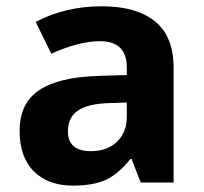

<svg xmlns="http://www.w3.org/2000/svg" viewBox="-20 -577 644 607"><path d="M424.8 0 396 -74.2H392.1Q354.5 -26.9 314.7 -8.5Q274.9 9.8 210.9 9.8Q132.3 9.8 87.2 -35.2Q42 -80.1 42 -163.1Q42 -250 102.8 -291.3Q163.6 -332.5 286.1 -336.9L380.9 -339.8V-363.8Q380.9 -446.8 295.9 -446.8Q230.5 -446.8 142.1 -407.2L92.8 -507.8Q187 -557.1 301.8 -557.1Q411.6 -557.1 470.2 -509.3Q528.8 -461.4 528.8 -363.8V0ZM380.9 -252.9 323.2 -251Q258.3 -249 226.6 -227.5Q194.8 -206.1 194.8 -162.1Q194.8 -99.1 267.1 -99.1Q318.8 -99.1 349.9 -128.9Q380.9 -158.7 380.9 -208Z"/></svg>

Font: Sahel FD
Style: Bold-FD
Weight: 700
Foundry: Saber Rastikerdar (saber.rastikerdar@gmail.com)
Version: Version 3.3.0